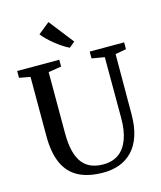

<svg xmlns="http://www.w3.org/2000/svg" viewBox="-141 -1089 1006 1198"><g transform="rotate(-15 362.0 -490.0)"><path d="M378.5 8.5Q281 8.5 217.5 -24.5Q154 -57.5 122.5 -126.8Q91 -196 91 -304.5V-686L20 -699V-743H292V-699L208 -685.5V-292.5Q208 -221.5 220.5 -173.2Q233 -125 257 -95.8Q281 -66.5 314.5 -53.8Q348 -41 389.5 -41Q449.5 -41 489.8 -70.2Q530 -99.5 550.8 -156.2Q571.5 -213 571 -295L570.5 -685L488.5 -699V-743H711V-699L640.5 -686L639.5 -300Q639.5 -218.5 620.2 -160.2Q601 -102 565.8 -64.8Q530.5 -27.5 482.8 -9.5Q435 8.5 378.5 8.5ZM374.5 -798.5Q356 -807.5 333.5 -822Q311 -836.5 288.5 -854.5Q266 -872.5 246.5 -891.5Q227 -910.5 213.5 -928L287.5 -987.5L411.5 -828.5L375.5 -798.5Z"/></g></svg>

Font: Merriweather 48pt Medium
Style: Regular
Weight: 500
Version: Version 2.100